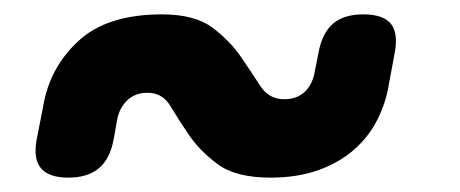

<svg xmlns="http://www.w3.org/2000/svg" viewBox="-20 -476 640 267"><path d="M423 -403Q428 -430 443 -443Q458 -456 485 -456Q513 -456 523.5 -443Q534 -430 529 -403L521 -360Q517 -334 505 -310Q493 -286 472.5 -268Q452 -250 423 -239.5Q394 -229 356 -229Q308 -229 283 -247.5Q258 -266 243 -288Q228 -310 217 -328.5Q206 -347 185 -347Q168 -347 157 -336.5Q146 -326 143 -310L138 -282Q133 -255 117.5 -242Q102 -229 75 -229Q48 -229 37 -242Q26 -255 31 -282L40 -328Q49 -382 89 -419Q129 -456 205 -456Q251 -456 275.5 -437.5Q300 -419 315 -397Q330 -375 342 -356.5Q354 -338 375 -338Q393 -338 404 -348.5Q415 -359 418 -378Z"/></svg>

Font: Maple Mono SemiBold
Style: Italic
Weight: 600
Italic angle: -10°
Monospace: yes
Designer: subframe7536
Version: Version 7.000